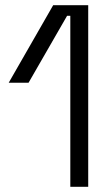

<svg xmlns="http://www.w3.org/2000/svg" viewBox="-20 -720 419 740"><path d="M251 0H320V-700H185L13.5 -401H90L238.5 -659H251Z"/></svg>

Font: MCL Standard Light
Style: Regular
Weight: 300
Designer: Květoslav Bartoš
Foundry: Florian Karsten
Version: Version 1.001;Glyphs 3.2.3 (3260)